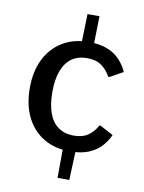

<svg xmlns="http://www.w3.org/2000/svg" viewBox="-91 -737 713 950"><g transform="rotate(10 266.0 -262.0)"><path d="M266.1 -514.2 270.5 -674.3H330.6L327.1 -514.2ZM265.1 149.4 266.1 -19.5H331.1L324.2 149.4ZM301.8 9.8Q225.6 9.8 169.7 -23.9Q113.8 -57.6 83.3 -119.1Q52.7 -180.7 52.7 -265.1Q52.7 -349.6 83.5 -410.9Q114.3 -472.2 170.2 -505.9Q226.1 -539.6 302.2 -539.6Q358.4 -539.6 396.7 -523.7Q435.1 -507.8 459.2 -481.2Q483.4 -454.6 497.1 -423.3L431.6 -386.7H425.3Q406.7 -420.4 379.2 -439.9Q351.6 -459.5 306.6 -459.5Q261.7 -459.5 230.2 -437.3Q198.7 -415 182.4 -371.8Q166 -328.6 166 -265.1Q166 -201.7 182.1 -158.2Q198.2 -114.7 229.5 -92.8Q260.7 -70.8 306.2 -70.3Q351.1 -70.3 378.7 -89.4Q406.2 -108.4 424.3 -141.6H430.7L496.6 -106.4Q482.9 -75.2 458.7 -48.6Q434.6 -22 396.2 -6.1Q357.9 9.8 301.8 9.8Z"/></g></svg>

Font: Comme Medium
Style: Regular
Weight: 500
Version: Version 1.000;gftools[0.9.27]